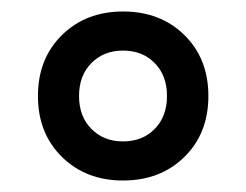

<svg xmlns="http://www.w3.org/2000/svg" viewBox="-20 -737 428 334"><path d="M194 -717Q259 -717 300.8 -676Q342.5 -635 342.5 -570Q342.5 -505 300.8 -464Q259 -423 194 -423Q129.5 -423 87.8 -464Q46 -505 46 -570Q46 -635 87.8 -676Q129.5 -717 194 -717ZM194 -491Q228 -491 249.2 -512.8Q270.5 -534.5 270.5 -570Q270.5 -605.5 249.2 -627.2Q228 -649 194 -649Q160.5 -649 139 -627.2Q117.5 -605.5 117.5 -570Q117.5 -534.5 139 -512.8Q160.5 -491 194 -491Z"/></svg>

Font: Newsreader 6pt SemiBold
Style: Regular
Weight: 600
Designer: Hugues Gentile
Foundry: Production Type
Version: Version 1.003; ttfautohint (v1.8.3)